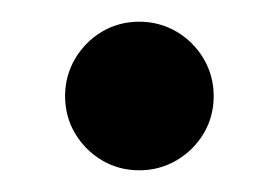

<svg xmlns="http://www.w3.org/2000/svg" viewBox="-20 -147 256 177"><path d="M108.5 10Q89.5 10 74 0.8Q58.5 -8.5 49.2 -24Q40 -39.5 40 -58.5Q40 -77 49.2 -92.8Q58.5 -108.5 74 -117.8Q89.5 -127 108.5 -127Q127 -127 142.8 -117.8Q158.5 -108.5 167.8 -92.8Q177 -77 177 -58.5Q177 -39.5 167.8 -24Q158.5 -8.5 142.8 0.8Q127 10 108.5 10Z"/></svg>

Font: BodoniModa_28ptMedium
Style: Regular
Weight: 500
Designer: Owen Earl
Foundry: indestructible type
Version: Version 2.004